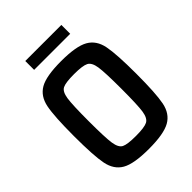

<svg xmlns="http://www.w3.org/2000/svg" viewBox="-239 -960 1088 1088"><g transform="rotate(-45 305.5 -416.0)"><path d="M56 -344Q56 -502 69.5 -569.5Q83 -637 134 -666.5Q185 -696 305 -696Q425 -696 477 -666.5Q529 -637 542.5 -569Q556 -501 556 -344Q556 -187 542.5 -119Q529 -51 477 -21.5Q425 8 305 8Q185 8 134 -21.5Q83 -51 69.5 -118.5Q56 -186 56 -344ZM436 -344Q436 -474 429 -520.5Q422 -567 397.5 -579.5Q373 -592 305 -592Q237 -592 213 -580Q189 -568 182 -521.5Q175 -475 175 -344Q175 -213 182 -166.5Q189 -120 213 -108Q237 -96 305 -96Q373 -96 397.5 -108.5Q422 -121 429 -167.5Q436 -214 436 -344ZM162 -769V-840H451V-769Z"/></g></svg>

Font: Saira Semi Condensed Medium
Style: Regular
Weight: 500
Width: 4
Designer: Hector Gatti with collaboration of the Omnibus-Type team
Foundry: Omnibus-Type
Version: Version 1.001; ttfautohint (v1.8)